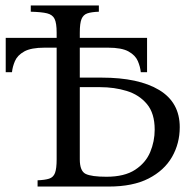

<svg xmlns="http://www.w3.org/2000/svg" viewBox="-20 -685 715 705"><path d="M273 -400H353Q489 -400 564.5 -354.5Q640 -309 640 -218Q640 -158 611.5 -108.5Q583 -59 525.5 -29.5Q468 0 379 0H118V-23Q145 -24 160.5 -29Q176 -34 182 -50Q188 -66 188 -100V-510H144Q94 -510 69 -496Q44 -482 35 -461Q26 -440 24 -420H1V-546H188V-565Q188 -600 180.5 -615.5Q173 -631 153 -636Q133 -641 93 -642V-665H343V-642Q316 -641 301 -636Q286 -631 279.5 -615.5Q273 -600 273 -565V-546H520V-420H497Q495 -440 486 -461Q477 -482 452 -496Q427 -510 376 -510H273ZM371 -36Q437 -36 476 -61.5Q515 -87 531.5 -126.5Q548 -166 548 -209Q548 -269 519.5 -303Q491 -337 445.5 -351Q400 -365 347 -365H273V-100Q273 -57 294.5 -46.5Q316 -36 371 -36Z"/></svg>

Font: Bona Nova SC
Style: Regular
Weight: 400
Designer: Mateusz Machalski
Foundry: Capitalics
Version: Version 4.001; ttfautohint (v1.8.4.7-5d5b)